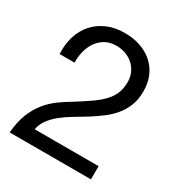

<svg xmlns="http://www.w3.org/2000/svg" viewBox="-167 -828 892 947"><g transform="rotate(30 278.5 -354.5)"><path d="M43.9 -458Q41 -512.2 55.2 -558.1Q69.3 -604 98.9 -637.5Q128.4 -670.9 172.1 -689.9Q215.8 -709 272 -709Q318.4 -709 358.6 -695.8Q398.9 -682.6 429.2 -656.7Q459.5 -630.9 476.8 -592.8Q494.1 -554.7 494.1 -504.9Q494.1 -458 479.7 -422.1Q465.3 -386.2 441.2 -357.7Q417 -329.1 386 -306.2Q355 -283.2 321.8 -262.2Q289.1 -242.2 256.1 -222.7Q223.1 -203.1 195.6 -181.2Q168 -159.2 148.4 -133.5Q128.9 -107.9 123 -75.2H486.8V0H23.9Q28.8 -62.5 46.6 -107.4Q64.5 -152.3 91.1 -185.5Q117.7 -218.8 151.6 -243.4Q185.5 -268.1 223.1 -290Q268.1 -318.4 301.8 -341.8Q335.4 -365.2 358.2 -389.4Q380.9 -413.6 392.3 -441.2Q403.8 -468.8 403.8 -505.9Q403.8 -534.7 393.1 -558.3Q382.3 -582 363.5 -598.9Q344.7 -615.7 319.8 -624.8Q294.9 -633.8 267.1 -633.8Q230 -633.8 203.4 -618.2Q176.8 -602.5 159.9 -577.6Q143.1 -552.7 135.5 -521.2Q127.9 -489.7 128.9 -458Z"/></g></svg>

Font: XB Khoramshahr
Style: Regular
Weight: 400
Designer: Behnam
Foundry: Irmug
Version: Version 8.005 2009